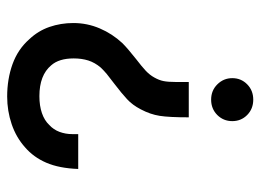

<svg xmlns="http://www.w3.org/2000/svg" viewBox="-116 -599 733 541"><g transform="rotate(-90 250.5 -328.5)"><path d="M290 -163.1H190.4Q190.4 -218.8 194.6 -245.1Q198.7 -271.5 212.9 -298.3Q225.1 -321.8 241.5 -336.9Q257.8 -352.1 284.7 -372.6Q302.7 -386.2 312.3 -394Q321.8 -401.9 330.6 -411.1Q344.7 -427.7 350.6 -446.3Q356.4 -464.8 356.4 -487.3Q356.4 -528.8 336.9 -550.8Q309.1 -584 250 -584Q223.1 -584 202.4 -576.9Q181.6 -569.8 168.9 -556.2Q155.8 -544.4 149.4 -527.3Q143.1 -510.3 143.1 -491.2V-474.6H44.9Q46.9 -528.3 62.5 -564.5Q78.1 -600.6 106 -624.5Q133.8 -649.4 171.1 -662.1Q208.5 -674.8 249 -674.8Q298.3 -674.8 340.3 -659.7Q382.3 -644.5 410.6 -612.3Q434.1 -587.4 445.1 -555.7Q456.1 -523.9 456.1 -488.3Q456.1 -449.2 440.9 -413.8Q425.8 -378.4 399.4 -350.1Q384.3 -335 354.5 -311.5Q333.5 -295.4 321.5 -284.2Q309.6 -272.9 302.7 -260.3Q294.9 -246.6 292.5 -233.9Q290 -221.2 290 -200.2ZM240.2 18.6Q214.4 18.6 197 1.5Q179.7 -15.6 179.7 -40.5Q179.7 -65.4 197 -82.8Q214.4 -100.1 240.2 -100.1Q266.1 -100.1 283.4 -82.5Q300.8 -64.9 300.8 -40.5Q300.8 -15.6 283.4 1.5Q266.1 18.6 240.2 18.6Z"/></g></svg>

Font: Potro Sans Bangla
Style: Bold
Weight: 700
Designer: Jayed Ahsan Saad
Foundry: Codepotro
Version: Potro Sans Bangla;Version 0.996;CodepotroFonts;